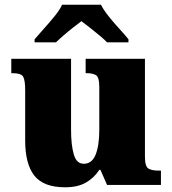

<svg xmlns="http://www.w3.org/2000/svg" viewBox="-20 -786 731 816"><path d="M257 10Q165 10 126 -39.5Q87 -89 87 -189V-402Q87 -445 78.5 -460Q70 -475 32 -475H28V-536H282V-234Q282 -170 293.5 -130Q305 -90 336 -90Q371 -90 386.5 -129Q402 -168 402 -235V-417Q402 -458 388 -466.5Q374 -475 348 -475H344V-536H596V-121Q596 -78 611 -69.5Q626 -61 652 -61H664V0H435L407 -64H402Q380 -30 345 -10Q310 10 257 10ZM127 -619Q143 -638 166.5 -664Q190 -690 212 -717Q234 -744 244 -766H409Q420 -744 441.5 -717Q463 -690 487 -664Q511 -638 526 -619V-606H435Q425 -617 404.5 -634Q384 -651 362.5 -668Q341 -685 326 -696Q311 -685 289.5 -668Q268 -651 248.5 -634Q229 -617 218 -606H127Z"/></svg>

Font: Noto Serif Sinhala Black
Style: Regular
Weight: 900
Designer: Jelle Bosma - Monotype Design Team
Foundry: Monotype Imaging Inc.
Version: Version 2.007; ttfautohint (v1.8.4.7-5d5b)